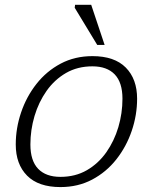

<svg xmlns="http://www.w3.org/2000/svg" viewBox="-20 -750 622 780"><path d="M355.5 -522Q445 -522 491 -475.5Q537 -429 537 -349Q537 -282.5 515.2 -218.5Q493.5 -154.5 452.8 -102.8Q412 -51 354.5 -20.5Q297 10 225.5 10Q136 10 90 -36.5Q44 -83 44 -163Q44 -229.5 65.8 -293.5Q87.5 -357.5 128.2 -409.2Q169 -461 226.5 -491.5Q284 -522 355.5 -522ZM225.5 -31.5Q286 -31.5 332.8 -58.5Q379.5 -85.5 411.8 -131.2Q444 -177 460.8 -233.5Q477.5 -290 477.5 -349Q477.5 -415 446 -447.8Q414.5 -480.5 355.5 -480.5Q295 -480.5 248.2 -453.5Q201.5 -426.5 169.2 -380.8Q137 -335 120.2 -278.5Q103.5 -222 103.5 -163Q103.5 -97 135 -64.2Q166.5 -31.5 225.5 -31.5ZM405 -567.5H375L283.5 -718.5L285 -730.5H350.5Z"/></svg>

Font: Newsreader Caption Light
Style: Italic
Weight: 300
Italic angle: -17°
Designer: Hugues Gentile
Foundry: Production Type
Version: Version 1.001